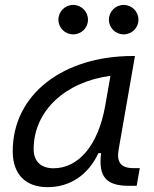

<svg xmlns="http://www.w3.org/2000/svg" viewBox="-20 -750 626 780"><path d="M173.3 10.3C265.1 10.3 338.4 -39.6 379.9 -127.9H390.6C379.4 -32.2 410.2 4.9 504.4 4.9H535.2L547.9 -66.9H522.9C469.2 -66.9 452.6 -92.3 462.4 -145L528.3 -522.5H519C240.7 -522.5 31.7 -370.1 31.7 -135.3C31.7 -43 83 10.3 173.3 10.3ZM197.3 -66.4C146.5 -66.4 116.7 -94.7 116.7 -144C116.7 -299.8 246.1 -418 428.7 -441.9L407.2 -319.3C378.4 -157.7 297.9 -66.4 197.3 -66.4ZM277.3 -610.4C310.5 -610.4 337.4 -636.7 337.4 -669.9C337.4 -703.1 310.5 -730 277.3 -730C244.1 -730 217.3 -703.1 217.3 -669.9C217.3 -636.7 244.1 -610.4 277.3 -610.4ZM482.4 -610.4C515.6 -610.4 542.5 -636.7 542.5 -669.9C542.5 -703.1 515.6 -730 482.4 -730C449.2 -730 422.4 -703.1 422.4 -669.9C422.4 -636.7 449.2 -610.4 482.4 -610.4Z"/></svg>

Font: Cascadia Code SemiLight
Style: Italic
Weight: 350
Italic angle: -10°
Monospace: yes
Designer: Aaron Bell
Foundry: Saja Typeworks
Version: Version 2404.023